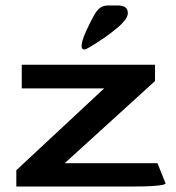

<svg xmlns="http://www.w3.org/2000/svg" viewBox="-20 -686 649 706"><path d="M40 -60 363 -361H60V-448H550V-388L218 -86H559L589 -11Q586 -6 554 -3Q522 0 458 0H40ZM330 -637Q340 -652 350.5 -659Q361 -666 380 -666H411Q431 -666 440.5 -659.5Q450 -653 450 -637Q450 -616 410 -582.5Q370 -549 320 -519Q317 -517 306 -510.5Q295 -504 289 -504Q280 -504 280 -518Q280 -535 297.5 -573.5Q315 -612 330 -637Z"/></svg>

Font: Gold
Style: Regular
Weight: 400
Designer: jaiki
Version: Version 1.000